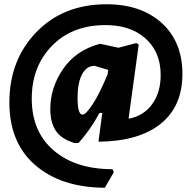

<svg xmlns="http://www.w3.org/2000/svg" viewBox="-20 -665 893 901"><path d="M447 -459H452L536 -441L620 -463L631 -456L584 -113V-108Q654 -121 694 -176Q734 -231 734 -313Q734 -423 660 -487Q586 -551 461 -547Q312 -543 220.5 -446.5Q129 -350 129 -202Q129 -47 232 41Q335 129 508 129L514 143L472 216Q267 215 145.5 110Q24 5 24 -184Q24 -383 150.5 -514Q277 -645 480 -645Q642 -645 739 -557Q836 -469 836 -318Q836 -166 734 -84Q632 -2 442 0L460 -135H447Q401 -51 348 6H329Q267 -13 241.5 -52Q216 -91 216 -153Q216 -253 275.5 -340.5Q335 -428 447 -459ZM344 -207Q344 -127 367 -127Q383 -127 415 -176Q447 -225 485 -316L488 -337L424 -356Q386 -356 365 -316Q344 -276 344 -207Z"/></svg>

Font: Alegreya Sans SC ExtraBold
Style: Regular
Weight: 800
Designer: Juan Pablo del Peral
Foundry: Huerta Tipografica
Version: Version 2.007